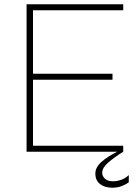

<svg xmlns="http://www.w3.org/2000/svg" viewBox="-20 -708 649 896"><path d="M104 -688H134V0H104ZM120 -660V-688H555V-660ZM120 0V-28H555V0ZM120 -336V-364H505V-336ZM527 0H555Q512 27 484.5 51Q457 75 457 98Q457 115 470.5 126.5Q484 138 506 138Q525 138 544.5 131.5Q564 125 581 109V143Q567 153 547.5 160.5Q528 168 504 168Q469 168 447 151Q425 134 425 102Q425 73 453 48Q481 23 527 0Z"/></svg>

Font: Roundo Variable
Style: Regular
Weight: 200
Designer: Shiva Nallaperumal
Foundry: Indian Type Foundry
Version: Version 2.000